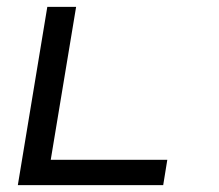

<svg xmlns="http://www.w3.org/2000/svg" viewBox="-20 -540 640 560"><path d="M32 0 118 -520H202L128 -74H468L456 0Z"/></svg>

Font: Iosevka Extended Oblique
Style: Regular
Weight: 400
Width: 7
Italic angle: -9°
Monospace: yes
Designer: Belleve Invis
Foundry: Belleve Invis
Version: Version 32.0.1; ttfautohint (v1.8.4)